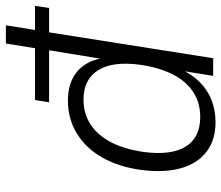

<svg xmlns="http://www.w3.org/2000/svg" viewBox="-70 -675 753 653"><g transform="rotate(-90 306.5 -348.5)"><path d="M218 8Q157 8 117 -22.5Q77 -53 61 -109.5Q45 -166 55 -244Q65 -320 96.5 -376Q128 -432 178 -463Q228 -494 291 -494Q351 -494 388.5 -463.5Q426 -433 436 -374H432L462 -558H285L293 -606H469L485 -705H547L531 -606H613L606 -558H523L435 0H375L393 -112H398Q381 -73 354 -46Q327 -19 292.5 -5.5Q258 8 218 8ZM235 -44Q284 -44 321 -68.5Q358 -93 381 -139.5Q404 -186 413 -250Q425 -342 394 -391.5Q363 -441 294 -441Q246 -441 209 -416.5Q172 -392 148.5 -346Q125 -300 116 -235Q104 -143 134.5 -93.5Q165 -44 235 -44Z"/></g></svg>

Font: Nunito Sans 10pt SemiCondensed Light
Style: Italic
Weight: 300
Width: 4
Italic angle: -9°
Designer: Vernon Adams
Foundry: Vernon Adams
Version: Version 3.101;gftools[0.9.27]